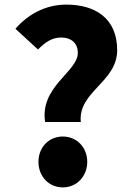

<svg xmlns="http://www.w3.org/2000/svg" viewBox="-20 -800 576 834"><path d="M176 -270H331C318 -402 489 -443 489 -582C489 -721 393 -780 268 -780C178 -780 102 -738 47 -675L145 -585C176 -616 205 -637 246 -637C287 -637 318 -615 318 -570C318 -488 152 -424 176 -270ZM253 14C314 14 359 -35 359 -97C359 -159 314 -207 253 -207C191 -207 147 -159 147 -97C147 -35 191 14 253 14Z"/></svg>

Font: Noto Sans CJK TC Black
Style: Regular
Weight: 900
Designer: Ryoko NISHIZUKA 西塚涼子 (kana, bopomofo & ideographs); Paul D. Hunt (Latin, Greek & Cyrillic); Sandoll Communications 산돌커뮤니
Foundry: Adobe
Version: Version 2.004;hotconv 1.0.118;makeotfexe 2.5.65603